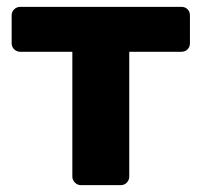

<svg xmlns="http://www.w3.org/2000/svg" viewBox="-20 -540 588 560"><path d="M216 0Q206 0 198.5 -7.5Q191 -15 191 -25V-389H39Q29 -389 21.5 -396Q14 -403 14 -414V-495Q14 -506 21.5 -513Q29 -520 39 -520H509Q520 -520 527 -513Q534 -506 534 -495V-414Q534 -403 527 -396Q520 -389 509 -389H357V-25Q357 -15 350 -7.5Q343 0 332 0Z"/></svg>

Font: DVN-Rubik
Style: Bold
Weight: 700
Designer: Hubert and Fischer
Foundry: Hubert & Fischer
Version: Version 2.102